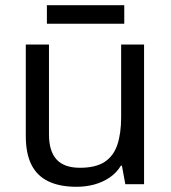

<svg xmlns="http://www.w3.org/2000/svg" viewBox="-20 -707 658 737"><path d="M533 -536V0H461L448 -71H444Q427 -43 400 -25Q373 -7 341 1.5Q309 10 274 10Q210 10 166.5 -10.5Q123 -31 101 -74Q79 -117 79 -185V-536H168V-191Q168 -127 197 -95Q226 -63 287 -63Q347 -63 381.5 -85.5Q416 -108 430.5 -151.5Q445 -195 445 -257V-536ZM457 -687V-616H160V-687Z"/></svg>

Font: Noto Sans Georgian
Style: Regular
Weight: 400
Designer: Monotype Design Team, Akaki Razmadze
Foundry: Google LLC
Version: Version 2.002